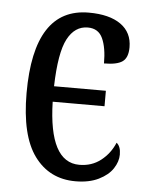

<svg xmlns="http://www.w3.org/2000/svg" viewBox="-45 -584 480 631"><g transform="rotate(5 195.0 -268.0)"><path d="M42 -265Q42 -546 223 -546Q291 -546 328.5 -519.5Q366 -493 366 -444Q366 -410 348 -397Q330 -384 287 -384Q287 -436 273 -466.5Q259 -497 224 -497Q181 -497 157 -451.5Q133 -406 130 -295H301V-244H130Q135 -45 235 -45Q276 -45 306 -68.5Q336 -92 351 -128Q365 -117 365 -90Q365 -67 350 -44Q335 -21 303.5 -5.5Q272 10 227 10Q141 10 91.5 -57.5Q42 -125 42 -265Z"/></g></svg>

Font: Noto Serif Cond
Style: Regular
Weight: 400
Width: 3
Designer: Monotype Design Team
Foundry: Monotype Imaging Inc.
Version: Version 1.001